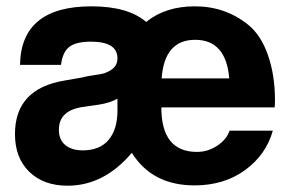

<svg xmlns="http://www.w3.org/2000/svg" viewBox="-20 -569 929 613"><path d="M270 -436Q223.1 -436 201.4 -419.4Q179.7 -402.8 174.8 -361.8H43.9Q46.9 -548.8 272 -548.8Q388.2 -548.8 446.8 -499Q508.3 -548.8 602.1 -548.8Q699.2 -548.8 772 -490.2Q813 -457.5 835.4 -393.3Q857.9 -329.1 857.9 -250Q857.9 -233.9 856.9 -226.1H495.1Q495.1 -84 608.9 -84Q644 -84 674.1 -104.2Q704.1 -124.5 712.9 -151.9H851.1Q829.1 -74.2 762 -25.6Q694.8 22.9 601.1 22.9Q465.8 22.9 400.9 -81.1Q312 23.9 195.8 23.9Q119.1 23.9 73.5 -20.5Q27.8 -64.9 27.8 -141.1Q27.8 -286.1 187 -312L243.2 -321.8Q253.9 -325.2 277.6 -328.6Q301.3 -332 309.1 -334Q315.4 -335.4 328.1 -341.8Q355 -355.5 355 -382.8Q355 -436 270 -436ZM244.1 -88.9Q298.8 -88.9 326.9 -122.6Q355 -156.2 355 -215.8V-253.9Q332 -240.7 295.9 -234.9L248 -228Q168 -217.8 168 -154.8Q168 -122.6 188.7 -105.7Q209.5 -88.9 244.1 -88.9ZM496.1 -318.8H711.9Q701.7 -441.9 603 -441.9Q504.9 -441.9 496.1 -318.8Z"/></svg>

Font: Miedinger*
Style: Bold
Weight: 700
Version: Version 001.000